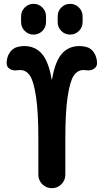

<svg xmlns="http://www.w3.org/2000/svg" viewBox="-20 -980 540 1000"><path d="M410.2 -894.5V-865.2Q410.2 -837.9 391.1 -818.8Q372.1 -799.8 345.2 -799.8Q318.4 -799.8 299.3 -818.8Q280.3 -837.9 280.3 -865.2V-894.5Q280.3 -921.9 299.3 -940.9Q318.4 -960 345.2 -960Q372.1 -960 391.1 -940.9Q410.2 -921.9 410.2 -894.5ZM219.7 -894.5V-865.2Q219.7 -837.9 200.7 -818.8Q181.6 -799.8 154.8 -799.8Q127.9 -799.8 108.9 -818.8Q89.8 -837.9 89.8 -865.2V-894.5Q89.8 -921.9 108.9 -940.9Q127.9 -960 154.8 -960Q181.6 -960 200.7 -940.9Q219.7 -921.9 219.7 -894.5ZM429.7 -735.4Q456.1 -728.5 470.7 -704.1Q485.4 -679.7 485.4 -650.4Q485.4 -631.8 468.3 -621.1Q451.2 -610.4 429.7 -614.3Q424.8 -615.2 415 -615.2Q383.8 -615.2 364.3 -586.4Q344.7 -557.6 332.5 -477.5Q320.3 -397.5 320.3 -259.8V-70.3Q320.3 -41 299.8 -20.5Q279.3 0 250 0Q220.7 0 200.2 -20.5Q179.7 -41 179.7 -70.3V-259.8Q179.7 -396.5 167.5 -477.1Q155.3 -557.6 135.7 -586.4Q116.2 -615.2 85 -615.2Q75.2 -615.2 70.3 -614.3Q48.8 -610.4 31.7 -620.6Q14.6 -630.9 14.6 -650.4Q14.6 -680.7 29.3 -704.1Q43.9 -727.5 70.3 -735.4Q89.8 -740.2 105.5 -740.2Q163.1 -740.2 198.2 -699.7Q233.4 -659.2 249 -566.4Q249 -565.4 250 -565.4Q251 -565.4 251 -566.4Q266.6 -659.2 301.8 -699.7Q336.9 -740.2 394.5 -740.2Q410.2 -740.2 429.7 -735.4Z"/></svg>

Font: Rounded-X Mgen+ 1mn bold
Style: Bold
Weight: 700
Designer: [Source Han Sans]
Ryoko NISHIZUKA  (kana & ideographs); Paul D. Hunt (Latin, Greek & Cyrillic); Wenlong ZHANG  (bopomofo
Version: Version 1.059.20150602